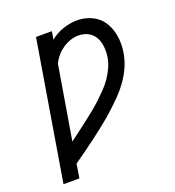

<svg xmlns="http://www.w3.org/2000/svg" viewBox="-135 -849 869 955"><g transform="rotate(-20 300.0 -371.5)"><path d="M38 0 160 -735H244L237 -693Q252 -705 269 -714.5Q286 -724 304 -730Q322 -736 340.5 -739.5Q359 -743 378 -743Q406 -743 433 -735Q460 -727 481.5 -711Q503 -695 517 -672Q531 -649 538 -622.5Q545 -596 546 -567.5Q547 -539 542 -511Q536 -475 521 -440.5Q506 -406 483.5 -374.5Q461 -343 434 -315.5Q407 -288 378.5 -262Q350 -236 320 -212Q290 -188 259 -164.5Q228 -141 196.5 -118.5Q165 -96 134 -74L122 0ZM152 -184Q176 -202 199 -219.5Q222 -237 245.5 -255Q269 -273 292 -291.5Q315 -310 336.5 -330Q358 -350 378.5 -371Q399 -392 415.5 -416Q432 -440 444 -466.5Q456 -493 460 -520Q463 -538 462.5 -556Q462 -574 458.5 -591Q455 -608 446.5 -623Q438 -638 425 -648.5Q412 -659 395 -664.5Q378 -670 360 -670Q339 -670 317 -662.5Q295 -655 276 -642Q257 -629 242 -611.5Q227 -594 217 -573Z"/></g></svg>

Font: Iosevka Slab Extended Oblique
Style: Regular
Weight: 400
Width: 7
Italic angle: -9°
Monospace: yes
Designer: Belleve Invis
Foundry: Belleve Invis
Version: Version 11.1.0; ttfautohint (v1.8.3)